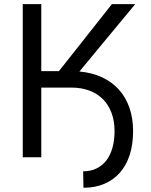

<svg xmlns="http://www.w3.org/2000/svg" viewBox="-20 -747 719 912"><path d="M88.1 -727.3H176.1V-409.1H259.9L511.4 -727.3H622.2L357.2 -407.3Q416.9 -402 464.3 -380Q511.7 -358 544.6 -321.6Q577.4 -285.2 594.8 -235.3Q612.2 -185.4 612.2 -123.6Q612.2 -61.1 596.1 -11.2Q579.9 38.7 549.4 73.3Q518.8 108 475.1 126.4Q431.5 144.9 376.4 144.9L375 66.8Q409.8 66.8 437.5 53.6Q465.2 40.5 484.4 16Q503.6 -8.5 513.8 -43.9Q524.1 -79.2 524.1 -123.6Q524.1 -171.9 509.9 -210.4Q495.7 -248.9 469.1 -275.7Q442.5 -302.6 404.3 -316.8Q366.1 -331 318.2 -331H176.1V0H88.1Z"/></svg>

Font: Interop
Style: Regular
Weight: 400
Designer: Rasmus Andersson, Google, Jang Haemin
Foundry: jhaemin
Version: Version 1.008